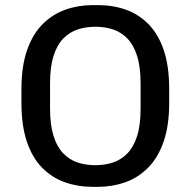

<svg xmlns="http://www.w3.org/2000/svg" viewBox="-20 -715 739 745"><path d="M339.8 10Q282.5 10 232.2 -7.6Q182 -25.2 143.8 -63.9Q105.5 -102.5 84.4 -164.9Q63.2 -227.2 63.2 -316.5V-368.8Q63.2 -458.2 85.1 -520.6Q107 -583 145.6 -621.5Q184.2 -660 234.1 -677.6Q284 -695.2 339.8 -695.2H360Q418 -695.2 467.9 -677.6Q517.8 -660 556 -621.4Q594.2 -582.8 615.4 -520.4Q636.5 -458 636.5 -368.8V-316.5Q636.5 -227 614.6 -164.6Q592.8 -102.2 554.1 -63.8Q515.5 -25.2 465.8 -7.6Q416 10 360 10ZM349.5 -74Q386.8 -74 418.5 -84.5Q450.2 -95 474.4 -119.9Q498.5 -144.8 512 -187Q525.5 -229.2 525.5 -293.2V-391.2Q525.5 -455.2 512 -497.9Q498.5 -540.5 474.4 -565.4Q450.2 -590.2 418.5 -600.8Q386.8 -611.2 350.2 -611.2Q313.8 -611.2 281.6 -600.8Q249.5 -590.2 225.4 -565.4Q201.2 -540.5 187.8 -498.2Q174.2 -456 174.2 -392V-294Q174.2 -230 187.8 -187.4Q201.2 -144.8 225.4 -119.9Q249.5 -95 281.2 -84.5Q313 -74 349.5 -74Z"/></svg>

Font: Chivo Medium
Style: Regular
Weight: 500
Designer: Hector Gatti
Foundry: Omnibus-Type
Version: Version 2.002